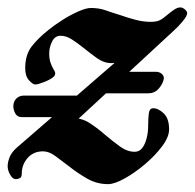

<svg xmlns="http://www.w3.org/2000/svg" viewBox="-21 -454 515 508"><path d="M289.9 -264.1H391.2Q400.3 -264.1 406.5 -259Q412.6 -254 412.6 -246.7Q412.6 -245.7 412.1 -244.8Q411.6 -243.9 411.6 -242Q408.2 -229.6 397.9 -218.3Q387.5 -207.1 371.6 -207.1H224.2ZM154.9 -144.1H36.5Q24.6 -144.1 19.4 -153.9Q14.3 -163.7 14.3 -172.6Q14.3 -185.4 22.2 -193.2Q30.1 -201.1 42.4 -201.1H220.5ZM265.1 33.2Q235.2 33.2 210.1 18.8Q185 4.5 164.3 -11.9Q143.6 -27.5 126.2 -40.6Q108.7 -53.6 93 -53.6Q67.1 -53.6 51.8 -35.7Q36.6 -17.8 36.6 5.2Q36.6 15.2 31.1 17.6Q25.6 20 20.7 20Q12.8 20 6.6 9.5Q0.4 -0.9 -0.6 -10.9Q-1.6 -21.9 3.9 -36.8Q9.4 -51.7 25 -64.7L319.6 -320L355.7 -318.1Q340.8 -304.1 315.5 -295.6Q290.3 -287 274 -287Q254.1 -287 235.7 -300.1Q217.4 -313.1 199.6 -327.7Q183.8 -340.2 169 -349.8Q154.1 -359.4 139.2 -359.4Q124.4 -359.4 116.8 -344.1Q109.2 -328.8 109.2 -312.2Q109.2 -299.4 112.4 -289Q115.7 -278.6 120.8 -270.4Q129.3 -258.8 120.8 -250.8Q113 -243.8 96.1 -237.1Q79.1 -230.4 72.5 -230.4Q65.8 -230.4 55.8 -241.5Q45.7 -252.5 45.7 -273.4Q45.7 -308.6 62.4 -330.6Q79.1 -352.6 108 -375.4Q122.5 -387.2 143.4 -400.6Q164.2 -413.9 185.5 -423.4Q206.8 -432.9 219.4 -432.9Q241.3 -432.9 258.7 -426.6Q276 -420.4 298.5 -413.6Q318.2 -406.6 338.3 -401.4Q358.4 -396.2 377.9 -396.2Q393.8 -396.2 402.4 -400.8Q411.1 -405.4 423.8 -416.4Q429.6 -421.4 439 -427.9Q448.4 -434.4 456.2 -434.4Q461.7 -434.4 468 -429.3Q474.2 -424.1 474.2 -419.1Q474.2 -412.1 462.4 -397.6Q450.5 -383.1 436.5 -370.8L144.1 -100.4L118.5 -110.7Q132.1 -122.5 145.5 -132Q158.9 -141.5 172.6 -141.5Q196.4 -141.5 217.5 -127.6Q238.5 -113.8 257.5 -97Q277 -80.5 296.3 -66.5Q315.7 -52.4 335.2 -52.4Q347.5 -52.4 355 -62Q362.6 -71.6 366.8 -87.5Q371 -103.5 371 -121.4Q371 -141 372.8 -154.3Q374.6 -167.6 384.4 -167.6Q397.9 -167.6 412.1 -154.1Q426.4 -140.6 426.4 -111.7Q426.4 -91.5 407.7 -66.6Q389 -41.8 362.1 -19.1Q335.2 3.6 308.4 18.4Q281.5 33.2 265.1 33.2Z"/></svg>

Font: EB Garamond
Style: Italic
Weight: 400
Italic angle: -17.2°
Designer: Georg Duffner and Octavio Pardo
Foundry: Georg Duffner
Version: Version 1.001